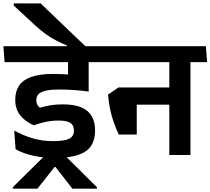

<svg xmlns="http://www.w3.org/2000/svg" viewBox="-40 -909 1234 1126"><path d="M315.5 -544.5H569L562 -638H308ZM479.5 -577H360V-471.5L479.5 -471ZM579 -544.5 571.5 -638H-20L-13 -544.5ZM359 -574.5V-401Q367 -399.5 383.8 -395.8Q400.5 -392 419.8 -387.8Q439 -383.5 455.5 -379.8Q472 -376 480 -374.5V-574.5ZM43.5 -143.5 51.5 -33.5Q96 -9 154.2 4Q212.5 17 283 17Q369.5 17 421 -1.2Q472.5 -19.5 495 -54.8Q517.5 -90 517.5 -140.5V-146.5Q517.5 -193 498.5 -226.8Q479.5 -260.5 438 -278.8Q396.5 -297 328.5 -297Q289.5 -297 257.2 -291.8Q225 -286.5 194 -277Q183.5 -285 178.2 -295.8Q173 -306.5 173 -320V-322.5Q173 -342 185.2 -355.8Q197.5 -369.5 226.8 -376.8Q256 -384 307.5 -384Q352 -384 394.5 -381Q437 -378 480 -372V-456Q428 -465 378.5 -470.2Q329 -475.5 273 -475.5Q191.5 -475.5 142.2 -457.5Q93 -439.5 71.2 -405.8Q49.5 -372 49.5 -326V-322Q49.5 -270.5 77.8 -233.8Q106 -197 158 -174Q193 -187 229 -194.5Q265 -202 303.5 -202Q338.5 -202 358 -195Q377.5 -188 385.5 -175.2Q393.5 -162.5 393.5 -145V-142Q393.5 -121.5 382.2 -108Q371 -94.5 343.8 -88Q316.5 -81.5 267.5 -81.5Q208 -81.5 151.5 -98Q95 -114.5 43.5 -143.5Z M242 -15.5 35 189V197.5H179.5L280 70.5H285.5L384.5 197.5H528.5V189L322 -15.5Z M40.5 -889V-876.5L148 -777Q174.5 -752 197.5 -733Q220.5 -714 243.8 -698.5Q267 -683 293.2 -669.5Q319.5 -656 352.5 -642.5V-618.5H466.5V-633Q451 -647.5 424.2 -672.8Q397.5 -698 365.5 -728.8Q333.5 -759.5 301.2 -790.5Q269 -821.5 242 -847.2Q215 -873 198.5 -889Z M1077 -577H953V0H1077ZM915 -544.5H1174.5L1167.5 -638H908ZM1124.5 -544.5 1117.5 -638H532L539 -544.5ZM1002.5 -396H716.5V-295H1002.5ZM656.5 -120H762V-396H654.5L593.5 -354Q597.5 -308 606 -268Q614.5 -228 627.2 -191.5Q640 -155 656.5 -120Z"/></svg>

Font: Anek Devanagari SemiBold
Style: Regular
Weight: 600
Designer: Kailash Malviya (Devanagari) & Yesha Goshar (Latin)
Foundry: Ek Type
Version: Version 1.003